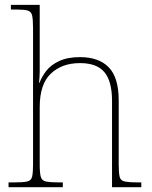

<svg xmlns="http://www.w3.org/2000/svg" viewBox="-20 -780 635 800"><path d="M241.7 -20V0H15.6V-20H40.5Q76.7 -20 93.8 -23.9Q110.8 -27.8 114.3 -45.7Q117.7 -63.5 117.7 -94.2V-662.1Q117.7 -697.8 113.8 -715.8Q109.9 -731.9 95.2 -736.1Q80.6 -740.2 50.8 -740.2H25.4V-759.8H145.5V-481.9Q145.5 -469.2 144.5 -456.5Q143.6 -443.8 142.6 -435.1H144.5Q149.4 -447.8 156.5 -460.4Q163.6 -473.1 173.3 -485.4Q192.4 -509.8 227.1 -525.9Q261.7 -542 313.5 -542Q391.6 -542 433.1 -499.5Q474.6 -457 474.6 -361.8V-94.2Q474.6 -60.1 478.5 -43.5Q482.4 -26.9 501.5 -23.4Q520.5 -20 551.8 -20H568.8V0H446.8V-359.9Q446.8 -440.9 415.3 -479Q383.8 -517.1 313.5 -517.1Q237.8 -517.1 191.7 -473.1Q145.5 -429.2 145.5 -334V-94.2Q145.5 -59.1 149.9 -43.5Q154.3 -26.9 172.9 -23.4Q191.4 -20 222.7 -20Z"/></svg>

Font: Koh Santepheap Thin
Style: Regular
Weight: 100
Designer: Danh Hong
Version: Version 2.002; ttfautohint (v1.8.3)